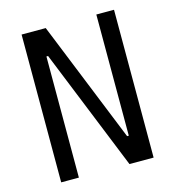

<svg xmlns="http://www.w3.org/2000/svg" viewBox="-104 -782 794 870"><g transform="rotate(-15 293.0 -346.5)"><path d="M396.5 0 167 -568.4H159.2V0H76.2V-693.4H189.5L418.9 -125H426.8V-693.4H509.8V0Z"/></g></svg>

Font: Cascadia Mono NF SemiLight
Style: Regular
Weight: 350
Monospace: yes
Designer: Aaron Bell
Foundry: Saja Typeworks
Version: Version 2404.023; ttfautohint (v1.8.4)